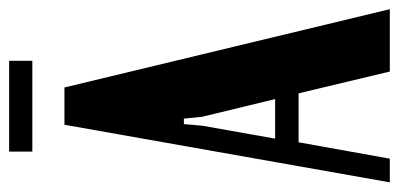

<svg xmlns="http://www.w3.org/2000/svg" viewBox="-252 -614 857 412"><g transform="rotate(-90 176.0 -408.5)"><path d="M251 -816.9V-767.1H56.2V-816.9ZM-9.8 0 113.8 -698.2H193.8L361.8 0H228L181.2 -195.8H76.2L41 0ZM115.2 -441.9 111.8 -402.8 84 -246.1H168.9L130.9 -402.8L127 -441.9Z"/></g></svg>

Font: Moniqa Black Paragraph
Style: Regular
Weight: 900
Designer: Rajesh Rajput
Foundry: Rajesh Rajput
Version: Version 1.000